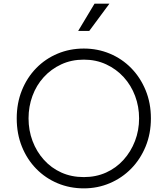

<svg xmlns="http://www.w3.org/2000/svg" viewBox="-20 -1024 921 1056"><path d="M441 12Q364 12 297 -16Q230 -44 179.5 -95.5Q129 -147 100.5 -217.5Q72 -288 72 -373Q72 -457 100.5 -527.5Q129 -598 179.5 -649.5Q230 -701 297 -729Q364 -757 441 -757Q517 -757 584 -729Q651 -701 701.5 -649.5Q752 -598 781 -527.5Q810 -457 810 -373Q810 -289 781 -218.5Q752 -148 701.5 -96.5Q651 -45 584 -16.5Q517 12 441 12ZM441 -50Q508 -50 563.5 -75Q619 -100 659.5 -145Q700 -190 722.5 -248.5Q745 -307 745 -373Q745 -438 723 -496.5Q701 -555 660.5 -599.5Q620 -644 564 -670Q508 -696 441 -696Q373 -696 317 -670Q261 -644 220.5 -599.5Q180 -555 158.5 -496.5Q137 -438 137 -373Q137 -307 159 -248.5Q181 -190 221.5 -145Q262 -100 317.5 -75Q373 -50 441 -50ZM410 -854 500 -1004H582L471 -854Z"/></svg>

Font: Plus Jakarta Sans Light
Style: Regular
Weight: 300
Designer: Gumpita Rahayu
Foundry: Tokotype
Version: Version 2.006; ttfautohint (v1.8.4.7-5d5b)